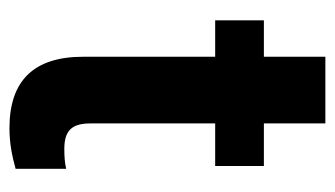

<svg xmlns="http://www.w3.org/2000/svg" viewBox="-171 -527 708 406"><g transform="rotate(90 183.0 -324.0)"><path d="M23 -425H100V-146C100 -43 149 10 251 10C285 10 311 4 337 -3V-110C325 -107 311 -106 295 -106C256 -106 241 -122 241 -161V-425H331V-528H241V-658H100V-528H23Z"/></g></svg>

Font: Asimov Pro
Style: Bd
Weight: 700
Designer: Google
Version: Version 2.000980; 2014